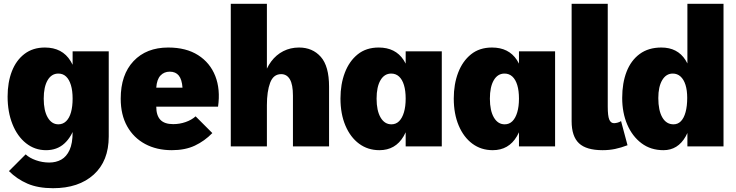

<svg xmlns="http://www.w3.org/2000/svg" viewBox="-20 -770 3870 1010"><path d="M259 220Q180 220 124.5 196Q69 172 27 130L115 42Q135 61 169 73Q203 85 239 85Q275 85 302.5 69.5Q330 54 346 19Q362 -16 362 -74V-500H552V-52Q552 77 473 148.5Q394 220 259 220ZM222 20Q163 20 117 -16.5Q71 -53 45.5 -117Q20 -181 20 -262Q20 -337 42.5 -395Q65 -453 109 -486.5Q153 -520 216 -520Q308 -520 351.5 -448.5Q395 -377 395 -255Q395 -174 376 -112Q357 -50 318.5 -15Q280 20 222 20ZM287 -116Q311 -116 328 -132.5Q345 -149 353.5 -179.5Q362 -210 362 -251Q362 -293 353 -322.5Q344 -352 327.5 -367.5Q311 -383 287 -383Q251 -383 230.5 -348Q210 -313 210 -251Q210 -188 231 -152Q252 -116 287 -116Z M884 20Q804 20 743.5 -12.5Q683 -45 649 -105.5Q615 -166 615 -251Q615 -377 682.5 -448.5Q750 -520 865 -520Q959 -520 1022 -480Q1085 -440 1112.5 -370Q1140 -300 1127 -209H802Q802 -163 823.5 -140Q845 -117 891 -117Q925 -117 956.5 -128Q988 -139 1009 -158L1097 -70Q1056 -28 1005 -4Q954 20 884 20ZM802 -309H940Q937 -352 920.5 -372.5Q904 -393 873 -393Q843 -393 824 -372.5Q805 -352 802 -309Z M1194 -750H1384V0H1194ZM1521 -267Q1521 -325 1505 -352.5Q1489 -380 1459 -380Q1418 -380 1401 -334.5Q1384 -289 1384 -217L1368 -282L1366 -360Q1380 -411 1406.5 -446.5Q1433 -482 1470.5 -501Q1508 -520 1553 -520Q1624 -520 1667.5 -471Q1711 -422 1711 -314V0H1521Z M1976 20Q1915 20 1869 -14Q1823 -48 1797 -109.5Q1771 -171 1771 -252Q1771 -327 1794 -387.5Q1817 -448 1861.5 -484Q1906 -520 1972 -520Q2060 -520 2103 -454.5Q2146 -389 2146 -258Q2146 -126 2103 -53Q2060 20 1976 20ZM2039 -116Q2063 -116 2079.5 -132.5Q2096 -149 2105 -179.5Q2114 -210 2114 -251Q2114 -293 2105 -322.5Q2096 -352 2079 -367.5Q2062 -383 2038 -383Q2002 -383 1981.5 -348Q1961 -313 1961 -251Q1961 -188 1982 -152Q2003 -116 2039 -116ZM2114 0V-500H2304V0Z M2572 20Q2511 20 2465 -14Q2419 -48 2393 -109.5Q2367 -171 2367 -252Q2367 -327 2390 -387.5Q2413 -448 2457.5 -484Q2502 -520 2568 -520Q2656 -520 2699 -454.5Q2742 -389 2742 -258Q2742 -126 2699 -53Q2656 20 2572 20ZM2635 -116Q2659 -116 2675.5 -132.5Q2692 -149 2701 -179.5Q2710 -210 2710 -251Q2710 -293 2701 -322.5Q2692 -352 2675 -367.5Q2658 -383 2634 -383Q2598 -383 2577.5 -348Q2557 -313 2557 -251Q2557 -188 2578 -152Q2599 -116 2635 -116ZM2710 0V-500H2900V0Z M3281 -6Q3247 7 3216 13.5Q3185 20 3150 20Q3064 20 3025.5 -16.5Q2987 -53 2987 -132V-750H3177V-209Q3177 -160 3185 -141Q3193 -122 3210 -122Q3217 -122 3227.5 -124.5Q3238 -127 3247 -133Z M3470 20Q3403 20 3354.5 -16.5Q3306 -53 3279.5 -115Q3253 -177 3253 -255Q3253 -333 3276 -392.5Q3299 -452 3345 -486Q3391 -520 3459 -520Q3544 -520 3586 -454Q3628 -388 3628 -255Q3628 -125 3587 -52.5Q3546 20 3470 20ZM3523 -116Q3546 -116 3562 -132.5Q3578 -149 3586.5 -180.5Q3595 -212 3595 -255Q3595 -295 3586 -323.5Q3577 -352 3560 -367.5Q3543 -383 3519 -383Q3484 -383 3463.5 -348.5Q3443 -314 3443 -254Q3443 -189 3464 -152.5Q3485 -116 3523 -116ZM3596 0V-750H3786V0Z"/></svg>

Font: Moderustic ExtraBold
Style: Regular
Weight: 800
Designer: Tural Alisoy
Foundry: TAFT Foundry
Version: Version 2.120